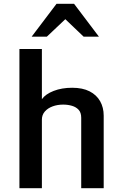

<svg xmlns="http://www.w3.org/2000/svg" viewBox="-20 -998 647 1018"><path d="M83 -738.3H202.1V-472.2Q221.2 -499 264.4 -515.9Q307.6 -532.7 362.8 -532.7Q418 -532.7 455.1 -513.7Q492.2 -494.6 511 -461.2Q529.8 -427.7 529.8 -384.8V0H410.6V-373.5Q410.6 -400.9 397 -415.8Q383.3 -430.7 361.6 -437Q339.8 -443.4 314.9 -443.4Q284.2 -443.4 258.5 -433.8Q232.9 -424.3 217.5 -406.5Q202.1 -388.7 202.1 -363.8V0H83ZM147.9 -803.7 279.8 -978H372.6L504.4 -803.7H423.3L307.1 -914.6H345.7L228.5 -803.7Z"/></svg>

Font: Monda SemiBold
Style: Regular
Weight: 600
Designer: Vernon Adams
Foundry: Vernon Adams
Version: Version 2.200